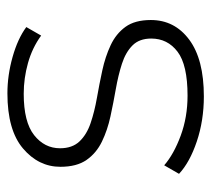

<svg xmlns="http://www.w3.org/2000/svg" viewBox="-46 -520 570 518"><g transform="rotate(-90 239.0 -261.0)"><path d="M238 4Q173 4 116.5 -15Q60 -34 29 -63L52 -103Q82 -77 132 -58.5Q182 -40 240 -40Q323 -40 358.5 -67Q394 -94 394 -138Q394 -170 375.5 -188.5Q357 -207 326 -217Q295 -227 258 -233.5Q221 -240 184 -248Q147 -256 116 -271Q85 -286 66.5 -312.5Q48 -339 48 -383Q48 -442 97.5 -484Q147 -526 246 -526Q295 -526 344.5 -512Q394 -498 425 -475L402 -435Q369 -459 328 -470.5Q287 -482 245 -482Q169 -482 133.5 -454Q98 -426 98 -384Q98 -351 116.5 -331.5Q135 -312 166 -301.5Q197 -291 234 -284.5Q271 -278 308 -270Q345 -262 376 -247.5Q407 -233 425.5 -207.5Q444 -182 444 -139Q444 -75 391 -35.5Q338 4 238 4Z"/></g></svg>

Font: Montserrat Light
Style: Regular
Weight: 300
Designer: Julieta Ulanovsky
Foundry: Julieta Ulanovsky
Version: Version 9.000; ttfautohint (v1.8.4.7-5d5b)